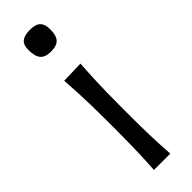

<svg xmlns="http://www.w3.org/2000/svg" viewBox="-261 -780 791 791"><g transform="rotate(-45 134.0 -385.0)"><path d="M87.4 0H182.6Q178.5 -57.8 177 -111.6Q175.4 -165.4 175.4 -230.1V-282.6Q175.4 -329.5 176.2 -369.7Q177.1 -409.9 178.7 -447.5Q180.3 -485 183 -524.1L85.9 -521.3Q88.5 -482.8 90.3 -445.6Q92.1 -408.4 93 -368.8Q93.9 -329.2 93.9 -282.6V-230.1Q93.9 -165.4 92.4 -111.6Q91 -57.8 87.4 0ZM132.6 -644.4Q166.3 -644.4 180.7 -660.2Q195.1 -676 195.1 -712Q195.1 -742.1 180.9 -755.9Q166.7 -769.8 134 -769.8Q100.8 -769.8 85.9 -756.9Q71 -744.1 71 -716.1Q71 -677.2 85.6 -660.8Q100.1 -644.4 132.6 -644.4Z"/></g></svg>

Font: Pinar FD VF
Style: Regular
Weight: 300
Designer: Amin Abedi
Version: Version 2.000